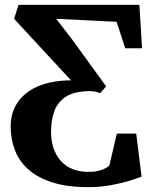

<svg xmlns="http://www.w3.org/2000/svg" viewBox="-20 -763 625 792"><path d="M344.5 9Q258.5 9 197.8 -10Q137 -29 98.2 -63Q59.5 -97 41.8 -142.8Q24 -188.5 24 -242Q24 -280.5 37 -311.5Q50 -342.5 74 -366Q98 -389.5 131.5 -404.8Q165 -420 206.5 -426.5Q222 -429 238.8 -430.2Q255.5 -431.5 273 -431.5L38 -685.5L56.5 -743H555L566 -564H496.5L461 -673L211.5 -685.5L274 -605L418 -406.5L392.5 -378.5Q381.5 -384 370.2 -385.5Q359 -387 345 -387Q281 -385.5 247.8 -361.5Q214.5 -337.5 202.5 -299.8Q190.5 -262 190.5 -219Q190.5 -183 200.5 -152.8Q210.5 -122.5 230 -100.2Q249.5 -78 278.2 -66Q307 -54 344.5 -54Q370.5 -54 388.8 -59Q407 -64 417.5 -70.2Q428 -76.5 431 -80L462 -212H542L564 -34.5Q549 -28.5 515.8 -18Q482.5 -7.5 438 0.8Q393.5 9 344.5 9Z"/></svg>

Font: Merriweather 24pt
Style: Bold
Weight: 700
Designer: Eben Sorkin
Foundry: Eben Sorkin
Version: Version 2.100